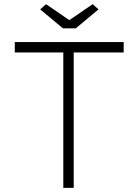

<svg xmlns="http://www.w3.org/2000/svg" viewBox="-20 -902 665 922"><path d="M284 0V-650H51V-700H574V-650H334V0ZM282 -766 173 -857 201 -882 328 -795H298L425 -882L453 -857L344 -766Z"/></svg>

Font: Lexend Exa ExtraLight
Style: Regular
Weight: 250
Designer: Bonnie Shaver-Troup, Thomas Jockin
Foundry: Lexend
Version: Version 1.007